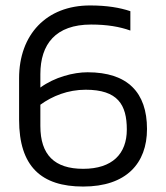

<svg xmlns="http://www.w3.org/2000/svg" viewBox="-20 -674 609 704"><path d="M519 -201C519 -335 448 -409 301 -409C249 -409 180 -391 128 -353V-402C128 -512 184 -584 314 -584C373 -584 419 -576 458 -562V-633C419 -646 372 -654 310 -654C150 -654 50 -547 50 -387V-235C50 -64 131 10 285 10C443 10 519 -75 519 -201ZM445 -199C445 -110 392 -55 285 -55C180 -55 128 -106 128 -212V-290C172 -322 229 -345 294 -345C412 -345 445 -290 445 -199Z"/></svg>

Font: Kanit Light
Style: Regular
Weight: 300
Designer: Katatrad Team
Foundry: CadsonDemak
Version: Version 1.000;PS 001.000;hotconv 1.0.88;makeotf.lib2.5.64775